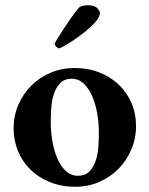

<svg xmlns="http://www.w3.org/2000/svg" viewBox="-20 -707 571 734"><path d="M254 -406Q227 -406 211 -390Q195 -374 186.5 -349Q178 -324 176 -294Q174 -264 174 -237Q174 -204 180 -168.5Q186 -133 198.5 -103Q211 -73 231 -54Q251 -35 278 -35Q305 -35 321 -51Q337 -67 345.5 -91.5Q354 -116 356 -145.5Q358 -175 358 -202Q358 -235 352 -271Q346 -307 333.5 -337Q321 -367 301 -386.5Q281 -406 254 -406ZM265 -447Q317 -447 360 -430Q403 -413 434 -383.5Q465 -354 482.5 -313.5Q500 -273 500 -225Q500 -178 482 -135.5Q464 -93 433 -61.5Q402 -30 359.5 -11.5Q317 7 267 7Q215 7 171.5 -10.5Q128 -28 97 -58Q66 -88 49 -129Q32 -170 32 -217Q32 -264 50 -306Q68 -348 99.5 -379.5Q131 -411 173.5 -429Q216 -447 265 -447ZM316 -687Q342 -687 352 -675.5Q362 -664 362 -658Q362 -640 339 -616.5Q316 -593 287.5 -572Q259 -551 234.5 -536.5Q210 -522 206 -522Q201 -522 195 -528.5Q189 -535 189 -540Q189 -542 198.5 -557.5Q208 -573 222 -594.5Q236 -616 252 -639Q268 -662 282 -678Q286 -682 295.5 -684.5Q305 -687 316 -687Z"/></svg>

Font: Vermiglione
Style: Bold
Weight: 700
Version: Version 1.000